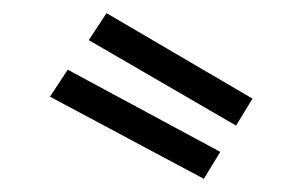

<svg xmlns="http://www.w3.org/2000/svg" viewBox="-20 -857 440 292"><path d="M142 -837 364 -707 339 -666 115 -796ZM83 -751 315 -626 290 -585 56 -710Z"/></svg>

Font: Train One
Style: Regular
Weight: 400
Designer: Fontworks Inc.
Foundry: Fontworks Inc.
Version: Version 1.100